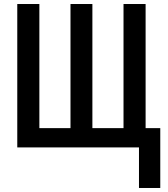

<svg xmlns="http://www.w3.org/2000/svg" viewBox="-20 -734 836 956"><path d="M778 -96H705V-714H595V-96H440V-714H331V-96H176V-714H66V0H672V202H778Z"/></svg>

Font: Noto Sans Display Condensed Medium
Style: Regular
Weight: 500
Width: 3
Designer: Monotype Design Team
Foundry: Monotype Imaging Inc.
Version: Version 1.900